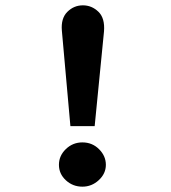

<svg xmlns="http://www.w3.org/2000/svg" viewBox="-20 -690 640 720"><path d="M244 -217 212 -575Q208 -621 232.5 -645.5Q257 -670 291 -670Q324 -670 349 -646Q374 -622 370 -572L335 -217ZM289 10Q253 10 227 -14Q201 -38 201 -72Q201 -106 227 -131Q253 -156 289 -156Q326 -156 351.5 -130.5Q377 -105 377 -72Q377 -39 350.5 -14.5Q324 10 289 10Z"/></svg>

Font: Inconsolata Expanded ExtraBold
Style: Regular
Weight: 800
Width: 7
Monospace: yes
Designer: Raph Levien, Cyreal, Brenton Simpson
Foundry: Raph Levien, Cyreal, Google
Version: Version 3.001; ttfautohint (v1.8.2.53-6de2)